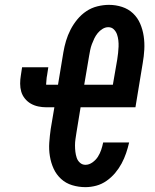

<svg xmlns="http://www.w3.org/2000/svg" viewBox="-20 -763 640 791"><path d="M332 8Q304 8 277.5 0Q251 -8 231.5 -26Q212 -44 201 -68Q190 -92 185.5 -119.5Q181 -147 183 -175.5Q185 -204 189 -232L204 -321H171Q154 -321 137.5 -324.5Q121 -328 107 -336Q93 -344 82.5 -357Q72 -370 67.5 -385.5Q63 -401 63 -418.5Q63 -436 66 -453L71 -486H179L174 -453Q172 -444 171.5 -434.5Q171 -425 170 -416Q170 -416 170 -416Q170 -416 170 -415Q170 -415 170.5 -414.5Q171 -414 171 -414H219L241 -547Q245 -571 252 -594.5Q259 -618 270.5 -640.5Q282 -663 298.5 -683Q315 -703 336 -717Q357 -731 381.5 -737Q406 -743 429 -743Q457 -743 483 -734.5Q509 -726 528 -708Q547 -690 557.5 -665.5Q568 -641 572 -614Q576 -587 574.5 -559Q573 -531 568 -503L538 -321H312L295 -217Q293 -204 291 -190.5Q289 -177 289 -164Q289 -151 290.5 -138Q292 -125 296 -113Q300 -101 309.5 -92.5Q319 -84 332 -84Q347 -84 361 -94Q375 -104 383.5 -117.5Q392 -131 397 -146Q402 -161 405 -176H512Q507 -154 499.5 -132Q492 -110 481 -89.5Q470 -69 454.5 -50.5Q439 -32 419 -18Q399 -4 376.5 2Q354 8 332 8ZM445 -414 463 -518Q465 -531 466.5 -544.5Q468 -558 468.5 -571Q469 -584 467.5 -597Q466 -610 462 -621.5Q458 -633 449 -642Q440 -651 426 -651Q414 -651 402.5 -644Q391 -637 382.5 -626.5Q374 -616 368.5 -604.5Q363 -593 358.5 -581Q354 -569 351.5 -556.5Q349 -544 347 -532L327 -414Z"/></svg>

Font: Iosevka Curly SmBdExObl
Style: Regular
Weight: 600
Width: 7
Italic angle: -9°
Monospace: yes
Designer: Belleve Invis
Foundry: Belleve Invis
Version: Version 11.1.0; ttfautohint (v1.8.3)